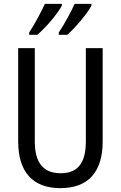

<svg xmlns="http://www.w3.org/2000/svg" viewBox="-20 -963 625 993"><path d="M453 -934V-943H366C351 -909 313 -837 284 -795V-783H328C368 -818 432 -893 453 -934ZM300 -934V-943H212C196 -907 160 -839 131 -795V-783H173C220 -823 277 -891 300 -934ZM511 -232V-714H424V-232C424 -121 383 -67 294 -67C206 -67 160 -119 160 -231V-714H74V-232C74 -73 150 10 292 10C438 10 511 -75 511 -232Z"/></svg>

Font: Noto Sans Lao Condensed
Style: Regular
Weight: 400
Width: 3
Designer: Monotype Design Team
Foundry: Monotype Imaging Inc.
Version: Version 2.004